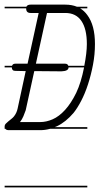

<svg xmlns="http://www.w3.org/2000/svg" viewBox="-20 -570 430 829"><path d="M357 -534H326Q344 -523 357 -505Q390 -461 390 -380Q390 -335 381.5 -290.5Q373 -246 360 -206Q347 -166 330.5 -134.5Q314 -103 298 -83Q264 -43 226 -25Q221 -23 216 -21H357V-14H197Q175 -8 154 -8H18Q7 -8 3 -14H0V-21V-25Q0 -31 5 -36Q10 -41 16 -46Q22 -51 29 -56.5Q36 -62 40 -67Q52 -82 56 -101L91 -263L46 -264Q31 -264 31 -279H0V-286H32Q35 -295 46 -295H99L147 -514H112Q93 -514 93 -533V-534H0V-541H94Q98 -550 112 -550H262Q290 -550 312 -541H357ZM245 -262 128 -263 91 -94Q87 -82 81 -68Q75 -54 67 -44L66 -43H154Q180 -43 207.5 -55Q235 -67 261 -95.5Q287 -124 309 -169Q330 -213 343 -279H276Q276 -263 245 -262ZM261 -295Q272 -295 275 -286H344Q355 -342 355 -380Q355 -445 331.5 -479.5Q308 -514 262 -514H183L135 -295ZM357 239H0V232H357Z"/></svg>

Font: Gruenewald VA 1. Klasse
Style: Regular
Weight: 400
Designer: Peter Wiegel
Foundry: Peter Wiegel, nach dem Schriftentwurf von Dr. H. Gr¸newald
Version: Version 0.007